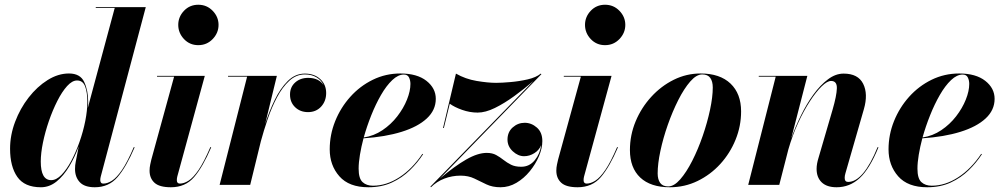

<svg xmlns="http://www.w3.org/2000/svg" viewBox="-20 -780 4238 810"><path d="M352 -349.5Q352 -338.5 350.5 -325L464 -746.5H384V-750H595L405 -35Q403 -27.5 403 -19.5Q403 -14.5 405.8 -10Q408.5 -5.5 416.5 -5.5Q433 -5.5 452.5 -17.8Q472 -30 494.8 -63.2Q517.5 -96.5 544.5 -159.5L548 -158.5Q512.5 -75.5 475.8 -32.8Q439 10 380 10Q336.5 10 316.5 -11.5Q296.5 -33 296.5 -67Q296.5 -83.5 299.5 -97.5L312 -162Q295.5 -117 272 -77.8Q248.5 -38.5 218.5 -14.2Q188.5 10 152.5 10Q83.5 10 53 -33.8Q22.5 -77.5 22.5 -152.5Q22.5 -210 43.8 -266.2Q65 -322.5 100.8 -368.5Q136.5 -414.5 180.8 -442.2Q225 -470 271 -470Q318.5 -470 335.2 -434.2Q352 -398.5 352 -349.5ZM348.5 -351Q348.5 -390.5 339 -415.5Q329.5 -440.5 305 -440.5Q284.5 -440.5 263 -416.8Q241.5 -393 221.8 -354Q202 -315 186.2 -269.2Q170.5 -223.5 161.2 -178.5Q152 -133.5 152 -98.5Q152 -20 196 -20Q217.5 -20 239.2 -42.2Q261 -64.5 280.5 -101Q300 -137.5 315.5 -181.5Q331 -225.5 339.8 -269.8Q348.5 -314 348.5 -351Z M732 -675Q732 -709 756.2 -734.5Q780.5 -760 816.5 -760Q852.5 -760 877.2 -734.5Q902 -709 902 -675Q902 -641 877.2 -615.2Q852.5 -589.5 816.5 -589.5Q780.5 -589.5 756.2 -615.2Q732 -641 732 -675ZM871 -158.5Q835.5 -75.5 798.8 -32.8Q762 10 701 10Q652.5 10 631.8 -9Q611 -28 611 -60Q611 -73 613.8 -86Q616.5 -99 618.5 -107L714.5 -456.5H642.5V-460H844L728 -35.5Q726 -28 726 -20Q726 -5.5 739 -5.5Q756 -5.5 775.5 -17.8Q795 -30 817.8 -63.2Q840.5 -96.5 867.5 -159.5Z M1022.5 -456.5H942V-460H1148L1098.5 -256.5Q1115 -309 1138.8 -358Q1162.5 -407 1194 -438.2Q1225.5 -469.5 1266 -469.5Q1306 -469.5 1331 -446.5Q1356 -423.5 1356 -387.5Q1356 -353.5 1334.8 -330.2Q1313.5 -307 1279.5 -307Q1246.5 -307 1225 -327.8Q1203.5 -348.5 1203.5 -381Q1203.5 -412.5 1225.2 -432Q1247 -451.5 1280 -451.5Q1325 -451.5 1345 -421Q1336 -441.5 1315.2 -453.8Q1294.5 -466 1266 -466Q1229.5 -466 1200.2 -439Q1171 -412 1148.5 -369.2Q1126 -326.5 1109.2 -277.5Q1092.5 -228.5 1080.5 -184L1035.5 0H906.5Z M1493 -68.5Q1493 -27 1509.5 -11.8Q1526 3.5 1553.5 3.5Q1610 3.5 1664.8 -32Q1719.5 -67.5 1762 -131L1765 -129.5Q1742 -94 1709.2 -62Q1676.5 -30 1633.2 -10Q1590 10 1534 10Q1452.5 10 1411.8 -36.2Q1371 -82.5 1371 -150Q1371 -211.5 1394 -268.8Q1417 -326 1457.8 -371.5Q1498.5 -417 1552.8 -443.5Q1607 -470 1669 -470Q1739.5 -470 1779 -439Q1818.5 -408 1818.5 -363Q1818.5 -315.5 1780.5 -280.2Q1742.5 -245 1674 -223.8Q1605.5 -202.5 1513.5 -196.5Q1504 -160.5 1498.5 -127.2Q1493 -94 1493 -68.5ZM1684 -465.5Q1659.5 -465.5 1634.8 -442Q1610 -418.5 1587.5 -379.5Q1565 -340.5 1546.2 -293.5Q1527.5 -246.5 1514.5 -200Q1557.5 -206.5 1593.5 -230.8Q1629.5 -255 1656 -289.2Q1682.5 -323.5 1697 -359.8Q1711.5 -396 1711.5 -426Q1711.5 -441 1705.5 -453.2Q1699.5 -465.5 1684 -465.5Z M1849 -240 1903.5 -469.5Q1943.5 -446.5 1991 -438.5Q2038.5 -430.5 2073 -430.5Q2097 -430.5 2134 -433.8Q2171 -437 2206.5 -445.2Q2242 -453.5 2261.5 -469.5L2264 -467L1835.5 -26.5Q1898.5 -79.5 1947 -107.2Q1995.5 -135 2033.5 -135Q2057 -135 2073.2 -126Q2089.5 -117 2104 -105.5Q2118.5 -94 2135.8 -85.2Q2153 -76.5 2179 -76.5Q2213.5 -76.5 2236 -104Q2258.5 -131.5 2263 -168Q2255 -147 2234.5 -134Q2214 -121 2191 -121Q2165.5 -121 2143.2 -141.8Q2121 -162.5 2121 -191Q2121 -223 2143 -242.5Q2165 -262 2193.5 -262Q2222 -262 2245 -241.8Q2268 -221.5 2268 -185Q2268 -155 2253.8 -121.2Q2239.5 -87.5 2215 -57.5Q2190.5 -27.5 2158.8 -8.8Q2127 10 2091.5 10Q2057.5 10 2032 -2.2Q2006.5 -14.5 1981.2 -26.8Q1956 -39 1923 -39Q1887 -39 1854.5 -26.5Q1822 -14 1798 10L1796 7.5L1797.5 6.5L1795.5 7.5L2230.5 -438.5Q2191.5 -405 2149.5 -374.5Q2107.5 -344 2067.8 -324.5Q2028 -305 1995 -305Q1962 -305 1929.5 -316.5Q1897 -328 1877.5 -342.5L1852.5 -240Z M2448 -675Q2448 -709 2472.2 -734.5Q2496.5 -760 2532.5 -760Q2568.5 -760 2593.2 -734.5Q2618 -709 2618 -675Q2618 -641 2593.2 -615.2Q2568.5 -589.5 2532.5 -589.5Q2496.5 -589.5 2472.2 -615.2Q2448 -641 2448 -675ZM2587 -158.5Q2551.5 -75.5 2514.8 -32.8Q2478 10 2417 10Q2368.5 10 2347.8 -9Q2327 -28 2327 -60Q2327 -73 2329.8 -86Q2332.5 -99 2334.5 -107L2430.5 -456.5H2358.5V-460H2560L2444 -35.5Q2442 -28 2442 -20Q2442 -5.5 2455 -5.5Q2472 -5.5 2491.5 -17.8Q2511 -30 2533.8 -63.2Q2556.5 -96.5 2583.5 -159.5Z M2806 10Q2724.5 10 2681 -31Q2637.5 -72 2637.5 -147Q2637.5 -210 2661.5 -267.8Q2685.5 -325.5 2727.2 -371.2Q2769 -417 2822.5 -443.5Q2876 -470 2935.5 -470Q3017 -470 3061.8 -427.5Q3106.5 -385 3106.5 -310Q3106.5 -248 3083.2 -190.8Q3060 -133.5 3018.8 -88.2Q2977.5 -43 2923 -16.5Q2868.5 10 2806 10ZM2799 6.5Q2823.5 6.5 2849.8 -23.5Q2876 -53.5 2900.5 -101.8Q2925 -150 2944.5 -206.5Q2964 -263 2975.5 -317Q2987 -371 2987 -411Q2987 -436.5 2976.5 -451.2Q2966 -466 2942.5 -466Q2918 -466 2892 -436.2Q2866 -406.5 2841.5 -358Q2817 -309.5 2797.2 -253.2Q2777.5 -197 2766 -143Q2754.5 -89 2754.5 -48.5Q2754.5 -23 2765.2 -8.2Q2776 6.5 2799 6.5Z M3252.5 -456.5H3181V-460H3386L3318 -196Q3335 -244 3358.8 -292.5Q3382.5 -341 3411.5 -381Q3440.5 -421 3472.8 -445.2Q3505 -469.5 3539 -469.5Q3600 -469.5 3621.5 -426.5Q3643 -383.5 3624.5 -319.5L3546.5 -48.5Q3543.5 -38.5 3543.5 -29.5Q3543.5 -12.5 3558 -12.5Q3622.5 -12.5 3682.5 -159.5L3686 -158.5Q3649 -68 3607 -29Q3565 10 3509.5 10Q3468 10 3446.5 -10.8Q3425 -31.5 3425 -67.5Q3425 -78.5 3427.2 -90.5Q3429.5 -102.5 3432.5 -112L3492.5 -317.5Q3509.5 -376 3510.5 -407.2Q3511.5 -438.5 3486 -438.5Q3470 -438.5 3446.5 -415.8Q3423 -393 3397 -353.2Q3371 -313.5 3347 -261.2Q3323 -209 3306 -150L3267.5 0H3136.5Z M3850.5 -68.5Q3850.5 -27 3867 -11.8Q3883.5 3.5 3911 3.5Q3967.5 3.5 4022.2 -32Q4077 -67.5 4119.5 -131L4122.5 -129.5Q4099.5 -94 4066.8 -62Q4034 -30 3990.8 -10Q3947.5 10 3891.5 10Q3810 10 3769.2 -36.2Q3728.5 -82.5 3728.5 -150Q3728.5 -211.5 3751.5 -268.8Q3774.5 -326 3815.2 -371.5Q3856 -417 3910.2 -443.5Q3964.5 -470 4026.5 -470Q4097 -470 4136.5 -439Q4176 -408 4176 -363Q4176 -315.5 4138 -280.2Q4100 -245 4031.5 -223.8Q3963 -202.5 3871 -196.5Q3861.5 -160.5 3856 -127.2Q3850.5 -94 3850.5 -68.5ZM4041.5 -465.5Q4017 -465.5 3992.2 -442Q3967.5 -418.5 3945 -379.5Q3922.5 -340.5 3903.8 -293.5Q3885 -246.5 3872 -200Q3915 -206.5 3951 -230.8Q3987 -255 4013.5 -289.2Q4040 -323.5 4054.5 -359.8Q4069 -396 4069 -426Q4069 -441 4063 -453.2Q4057 -465.5 4041.5 -465.5Z"/></svg>

Font: Bodoni* 48pt
Style: Bold Italic
Weight: 700
Italic angle: -13°
Version: Version 2.3